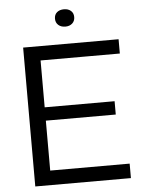

<svg xmlns="http://www.w3.org/2000/svg" viewBox="-60 -957 742 1004"><g transform="rotate(-5 311.0 -455.0)"><path d="M84 0V-729H585V-654H149L169 -674V-56L149 -76H586V0ZM149 -338V-408H536V-338ZM314 -819Q291 -819 277 -831.5Q263 -844 263 -865Q263 -886 277 -898Q291 -910 314 -910Q336 -910 350 -898Q364 -886 364 -865Q364 -844 350 -831.5Q336 -819 314 -819Z"/></g></svg>

Font: Mona Sans ExtraLight
Style: Regular
Weight: 400
Version: Version 2.000